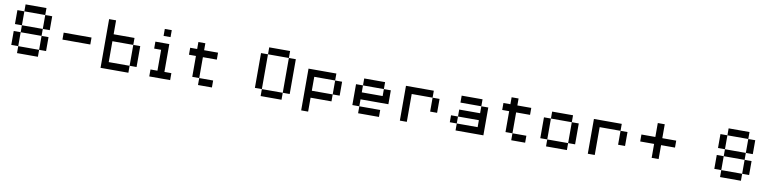

<svg xmlns="http://www.w3.org/2000/svg" viewBox="-12 -1440 9399 2358"><g transform="rotate(10 4687.5 -261.0)"><path d="M173.6 -347.2H434V-260.4H173.6ZM434 -520.8H520.8V-347.2H434ZM173.6 -86.8H86.8V-260.4H173.6ZM434 -260.4H520.8V-86.8H434ZM173.6 -86.8H434V0H173.6ZM434 -520.8H173.6V-607.6H434ZM173.6 -347.2H86.8V-520.8H173.6Z M694.4 -347.2H1041.7V-260.4H694.4Z M1562.5 -347.2H1649.3V-86.8H1562.5ZM1562.5 -86.8V0H1215.3V-607.6H1302.1V-434H1562.5V-347.2H1302.1V-86.8Z M1822.9 0V-86.8H1909.7V-347.2H1822.9V-434H1996.5V-86.8H2083.3V0ZM1909.7 -520.8V-607.6H1996.5V-520.8Z M2430.6 -86.8H2604.2V0H2430.6ZM2430.6 -86.8H2343.8V-347.2H2256.9V-434H2343.8V-520.8H2430.6V-434H2604.2V-347.2H2430.6Z M3472.2 -520.8H3559V-86.8H3472.2ZM3472.2 0H3211.8V-86.8H3472.2ZM3472.2 -520.8H3211.8V-607.6H3472.2ZM3211.8 -86.8H3125V-520.8H3211.8Z M4079.9 -347.2H4166.7V-173.6H4079.9ZM3819.4 -347.2V-173.6H4079.9V-86.8H3819.4V86.8H3732.6V-434H4079.9V-347.2Z M4427.1 -86.8H4340.3V-347.2H4427.1V-260.4H4687.5V-347.2H4774.3V-173.6H4427.1ZM4687.5 -347.2H4427.1V-434H4687.5ZM4427.1 -86.8H4687.5V0H4427.1Z M5295.1 -347.2H5034.7V0H4947.9V-434H5295.1ZM5295.1 -347.2H5381.9V-173.6H5295.1Z M5642.4 -173.6V-86.8H5902.8V-173.6ZM5642.4 -173.6V-260.4H5902.8V-347.2H5989.6V0H5642.4V-86.8H5555.6V-173.6ZM5902.8 -347.2H5642.4V-434H5902.8Z M6336.8 -86.8H6510.4V0H6336.8ZM6336.8 -86.8H6250V-347.2H6163.2V-434H6250V-520.8H6336.8V-434H6510.4V-347.2H6336.8Z M7031.2 -347.2H7118.1V-86.8H7031.2ZM7031.2 0H6770.8V-86.8H7031.2ZM7031.2 -347.2H6770.8V-434H7031.2ZM6770.8 -86.8H6684V-347.2H6770.8Z M7638.9 -347.2H7378.5V0H7291.7V-434H7638.9ZM7638.9 -347.2H7725.7V-173.6H7638.9Z M7899.3 -260.4V-347.2H8072.9V-520.8H8159.7V-347.2H8333.3V-260.4H8159.7V-86.8H8072.9V-260.4Z M8941 -347.2H9201.4V-260.4H8941ZM9201.4 -520.8H9288.2V-347.2H9201.4ZM8941 -86.8H8854.2V-260.4H8941ZM9201.4 -260.4H9288.2V-86.8H9201.4ZM8941 -86.8H9201.4V0H8941ZM9201.4 -520.8H8941V-607.6H9201.4ZM8941 -347.2H8854.2V-520.8H8941Z"/></g></svg>

Font: 8-bit Operator+ 8
Style: Regular
Weight: 400
Designer: GrandChaos9000
Version: Version 1.3.0 - August 1, 2014